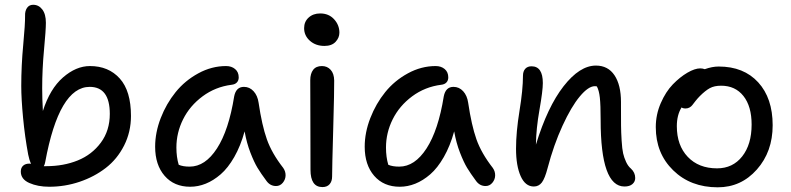

<svg xmlns="http://www.w3.org/2000/svg" viewBox="-20 -779 3340 811"><path d="M188 9.8Q139.6 9.8 103.8 -6.1Q67.9 -22 67.9 -54.2Q67.9 -70.3 77.6 -79.1Q87.4 -87.9 104 -87.9Q107.9 -87.9 110.8 -86.9Q103.5 -104 99.1 -126Q85 -201.7 77.4 -282Q69.8 -362.3 69.8 -416Q69.8 -501.5 78.1 -589.8Q86.4 -678.2 85.9 -711.9Q85 -731.9 94 -745.4Q103 -758.8 120.1 -758.8Q143.6 -758.8 158.7 -739Q173.8 -719.2 173.8 -683.1Q173.8 -652.3 166 -569.6Q158.2 -486.8 158.2 -405.8Q158.2 -362.8 161.1 -310.1Q190.9 -403.8 246.1 -451.9Q301.3 -500 359.9 -500Q438.5 -500 485.8 -447.5Q533.2 -395 533.2 -289.1Q533.2 -221.7 504.2 -164.3Q475.1 -106.9 426.8 -69.6Q378.4 -32.2 316.4 -11.2Q254.4 9.8 188 9.8ZM170.9 -94.2Q169.4 -84.5 165 -77.1H175.8Q248.5 -77.1 308.3 -101.3Q368.2 -125.5 406 -176.5Q443.8 -227.5 443.8 -297.9Q443.8 -412.1 358.9 -412.1Q229.5 -412.1 170.9 -94.2Z M783.2 9.8Q715.3 9.8 675.3 -36.4Q635.3 -82.5 635.3 -159.2Q635.3 -219.2 658.9 -280.3Q682.6 -341.3 721.9 -389.9Q761.2 -438.5 817.6 -469.2Q874 -500 935.1 -500Q958 -500 973.1 -487.3Q988.3 -474.6 988.3 -452.1Q988.3 -439 980.5 -430.7Q972.7 -422.4 958 -420.9Q889.6 -412.1 835.7 -372.1Q781.7 -332 753.4 -275.1Q725.1 -218.3 725.1 -155.8Q725.1 -115.2 734.9 -83Q752.4 -75.2 781.2 -75.2Q846.7 -75.2 896.5 -152.1Q946.3 -229 969.2 -372.1Q977.1 -412.1 1010.3 -412.1Q1034.2 -412.1 1051 -393.8Q1067.9 -375.5 1072.3 -345.2Q1086.4 -249.5 1107.2 -190.7Q1127.9 -131.8 1176.3 -69.8Q1186.5 -55.2 1186.3 -38.1Q1186 -21 1174.6 -7.1Q1163.1 6.8 1146 6.8Q1121.6 6.8 1106 -14.2Q1082 -46.4 1067.6 -70.3Q1053.2 -94.2 1037.6 -134.5Q1022 -174.8 1013.2 -224.1Q996.1 -162.1 969.5 -115.7Q942.9 -69.3 912.1 -42.7Q881.3 -16.1 849.1 -3.2Q816.9 9.8 783.2 9.8Z M1350.6 -585Q1313.5 -585 1289.1 -606.7Q1264.6 -628.4 1264.6 -660.2Q1264.6 -687.5 1283.7 -704.8Q1302.7 -722.2 1332.5 -722.2Q1368.7 -722.2 1391.1 -697.8Q1413.6 -673.3 1413.6 -641.1Q1413.6 -619.6 1397.5 -602.3Q1381.3 -585 1350.6 -585ZM1341.8 11.2Q1291.5 11.2 1291.5 -62Q1291.5 -180.2 1291 -290.3Q1290.5 -400.4 1290.5 -439.9Q1290.5 -467.8 1302.7 -483.9Q1314.9 -500 1339.8 -500Q1362.3 -500 1376.7 -484.1Q1391.1 -468.3 1391.6 -439Q1392.1 -399.4 1387.5 -234.6Q1382.8 -69.8 1382.8 -33.2Q1382.8 -13.2 1372.3 -1Q1361.8 11.2 1341.8 11.2Z M1668.5 9.8Q1600.6 9.8 1560.5 -36.4Q1520.5 -82.5 1520.5 -159.2Q1520.5 -219.2 1544.2 -280.3Q1567.9 -341.3 1607.2 -389.9Q1646.5 -438.5 1702.9 -469.2Q1759.3 -500 1820.3 -500Q1843.3 -500 1858.4 -487.3Q1873.5 -474.6 1873.5 -452.1Q1873.5 -439 1865.7 -430.7Q1857.9 -422.4 1843.3 -420.9Q1774.9 -412.1 1720.9 -372.1Q1667 -332 1638.7 -275.1Q1610.4 -218.3 1610.4 -155.8Q1610.4 -115.2 1620.1 -83Q1637.7 -75.2 1666.5 -75.2Q1731.9 -75.2 1781.7 -152.1Q1831.5 -229 1854.5 -372.1Q1862.3 -412.1 1895.5 -412.1Q1919.4 -412.1 1936.3 -393.8Q1953.1 -375.5 1957.5 -345.2Q1971.7 -249.5 1992.4 -190.7Q2013.2 -131.8 2061.5 -69.8Q2071.8 -55.2 2071.5 -38.1Q2071.3 -21 2059.8 -7.1Q2048.3 6.8 2031.2 6.8Q2006.8 6.8 1991.2 -14.2Q1967.3 -46.4 1952.9 -70.3Q1938.5 -94.2 1922.9 -134.5Q1907.2 -174.8 1898.4 -224.1Q1881.3 -162.1 1854.7 -115.7Q1828.1 -69.3 1797.4 -42.7Q1766.6 -16.1 1734.4 -3.2Q1702.1 9.8 1668.5 9.8Z M2617.7 8.8Q2517.1 8.8 2517.1 -272Q2517.1 -335.9 2513.7 -366.7Q2510.3 -397.5 2501 -414.1Q2500 -414.1 2497.1 -414.6Q2494.1 -415 2492.7 -415Q2465.3 -415 2429.2 -371.8Q2393.1 -328.6 2356 -247.8Q2318.8 -167 2293 -68.8Q2281.7 -25.4 2268.8 -8.3Q2255.9 8.8 2234.9 8.8Q2198.7 8.8 2179.2 -35.2Q2159.7 -79.1 2159.7 -150.9Q2159.7 -220.7 2174.3 -310.5Q2189 -400.4 2189 -459Q2189 -477.5 2198.5 -488.3Q2208 -499 2225.1 -499Q2272.9 -499 2272.9 -428.2Q2272.9 -395.5 2258.8 -315.7Q2244.6 -235.8 2243.7 -168Q2292.5 -327.6 2360.6 -414.8Q2428.7 -502 2497.1 -502Q2548.3 -502 2575.7 -460.9Q2603 -419.9 2603 -348.1Q2603 -341.8 2603 -329.1Q2603 -273.4 2603.3 -247.8Q2603.5 -222.2 2605.7 -185.5Q2607.9 -148.9 2612.1 -131.1Q2616.2 -113.3 2624.5 -95.2Q2632.8 -77.1 2645 -66.9Q2663.1 -50.3 2663.1 -26.9Q2663.1 -11.7 2651.4 -1.5Q2639.6 8.8 2617.7 8.8Z M3011.7 12.2Q2897 12.2 2823.5 -59.6Q2750 -131.3 2750 -242.2Q2750 -294.9 2771 -343.3Q2792 -391.6 2822 -422.6Q2852.1 -453.6 2883.5 -471.9Q2915 -490.2 2938 -490.2Q2946.8 -490.2 2957 -486.8Q2988.3 -498 3015.6 -498Q3121.6 -498 3182.6 -431.2Q3243.7 -364.3 3243.7 -250Q3243.7 -138.2 3177 -63Q3110.4 12.2 3011.7 12.2ZM2838.9 -246.1Q2838.9 -165 2885 -116.5Q2931.2 -67.9 3008.8 -67.9Q3075.2 -67.9 3115 -118.4Q3154.8 -168.9 3154.8 -252.9Q3154.8 -329.6 3120.4 -373.3Q3085.9 -417 3025.9 -417Q2997.1 -417 2978.3 -406.7Q2959.5 -396.5 2936 -373Q2926.8 -363.8 2917.7 -352.3Q2908.7 -340.8 2904.3 -335Q2899.9 -329.1 2892.6 -325Q2885.3 -320.8 2876 -320.8Q2864.7 -320.8 2858.9 -325.2Q2838.9 -293 2838.9 -246.1Z"/></svg>

Font: Shantell Sans Normal
Style: Regular
Weight: 400
Designer: Stephen Nixon, Anya Danilova, Shantell Martin
Foundry: Arrow Type
Version: Version 1.006;[559af2be0]